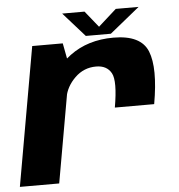

<svg xmlns="http://www.w3.org/2000/svg" viewBox="-63 -768 760 817"><g transform="rotate(-5 317.5 -359.5)"><path d="M421 -301H589Q616 -453.5 587 -525.8Q558 -598 440.5 -598Q331 -598 254 -540.8Q177 -483.5 162 -399.5L220 -361.5Q228.5 -408.5 266.2 -445.2Q304 -482 356.5 -482Q402.5 -482 421.5 -447.5Q440.5 -413 421 -301ZM-11 0H157L243.5 -490L224 -592.5H93.5ZM324.5 -615.5H431.5L559 -719H461.5L384 -649.5L328 -719H232.5Z"/></g></svg>

Font: Anybody Thin
Style: Bold Italic
Weight: 700
Italic angle: -10°
Version: Version 1.113;gftools[0.9.25]